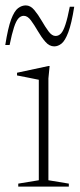

<svg xmlns="http://www.w3.org/2000/svg" viewBox="-40 -690 295 710"><path d="M143.5 -446 139 -400V-23.5L214.5 -11V0H27.5V-11L103.5 -23.5V-395Q98 -396 84.8 -398.8Q71.5 -401.5 55 -404.8Q38.5 -408 23 -411V-421L139.5 -446ZM234.5 -665Q224.5 -602 212.5 -570.5Q200.5 -539 187.5 -528.8Q174.5 -518.5 160.5 -518.5Q142.5 -518.5 127.8 -535.5Q113 -552.5 100 -575Q87 -597.5 74.5 -614.5Q62 -631.5 48 -631.5Q37 -631.5 28.2 -622Q19.5 -612.5 11.8 -589Q4 -565.5 -4.5 -523.5H-20.5Q-10.5 -587 1.2 -618.2Q13 -649.5 26.8 -659.8Q40.5 -670 55.5 -670Q72.5 -670 86.8 -653Q101 -636 114 -613.5Q127 -591 139.5 -574Q152 -557 165.5 -557Q177 -557 185.8 -566.5Q194.5 -576 202.2 -599.8Q210 -623.5 218 -665Z"/></svg>

Font: Newsreader 24pt ExtraLight
Style: Regular
Weight: 250
Designer: Hugues Gentile
Foundry: Production Type
Version: Version 1.003